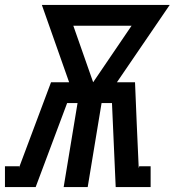

<svg xmlns="http://www.w3.org/2000/svg" viewBox="-62 -755 705 775"><path d="M-42 0V-84H16L14 -76L144 -423H217L107 -735H623L410 -423H483L490 -254L498 -76L500 -84H546V0H405L390 -339H348L292 0H195L251 -339H209L82 0ZM314 -423 469 -651H234Z"/></svg>

Font: Iosevka Curly Slab MdExObl
Style: Regular
Weight: 500
Width: 7
Italic angle: -9°
Monospace: yes
Designer: Belleve Invis
Foundry: Belleve Invis
Version: Version 11.1.0; ttfautohint (v1.8.3)